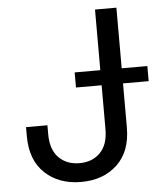

<svg xmlns="http://www.w3.org/2000/svg" viewBox="-53 -775 710 830"><g transform="rotate(-5 302.5 -359.5)"><path d="M266.1 9.8Q169.9 9.8 109.4 -46.9Q48.8 -103.5 48.8 -208V-247.1H141.6V-208Q141.6 -141.6 175.8 -106.7Q210 -71.8 266.1 -71.8Q321.8 -71.8 356 -106.7Q390.1 -141.6 390.1 -208V-727.5H482.9V-208Q482.9 -103.5 422.6 -46.9Q362.3 9.8 266.1 9.8ZM278.8 -398.9V-464.4H594.2V-398.9Z"/></g></svg>

Font: Inter Variable LoSnoCo
Style: Regular
Weight: 400
Designer: Rasmus Andersson
Foundry: rsms
Version: Version 4.000;git-a52131595; featfreeze: case,dlig,ss01,ss02